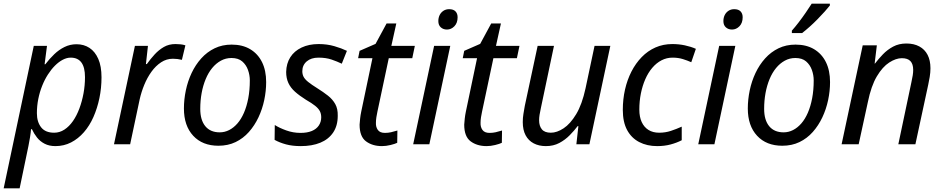

<svg xmlns="http://www.w3.org/2000/svg" viewBox="-44 -786 5135 1046"><path d="M-24 240 140 -536H212L199 -436H203Q226 -466 251.5 -490.5Q277 -515 307.5 -530Q338 -545 373 -545Q413 -545 443.5 -525Q474 -505 491.5 -465Q509 -425 509 -365Q509 -306 497.5 -251Q486 -196 465 -148.5Q444 -101 413 -65.5Q382 -30 343 -10Q304 10 258 10Q224 10 199 -3Q174 -16 157.5 -37Q141 -58 130 -82H125Q124 -66 119.5 -37.5Q115 -9 111 9L63 240ZM251 -63Q281 -63 307 -80Q333 -97 353.5 -126.5Q374 -156 388.5 -195Q403 -234 411 -277.5Q419 -321 419 -366Q419 -419 399.5 -445.5Q380 -472 341 -472Q320 -472 298 -460.5Q276 -449 255.5 -428.5Q235 -408 217 -380Q199 -352 185.5 -318Q172 -284 164.5 -246.5Q157 -209 157 -169Q157 -122 180 -92.5Q203 -63 251 -63Z M577 0 691 -536H762L751 -437H756Q776 -465 798.5 -489.5Q821 -514 848.5 -530Q876 -546 912 -546Q926 -546 940 -544.5Q954 -543 966 -539L947 -460Q934 -463 922.5 -464.5Q911 -466 898 -466Q863 -466 833.5 -446.5Q804 -427 781 -395Q758 -363 742 -324Q726 -285 717 -245L665 0Z M1146 8Q1059 8 1008.5 -46.5Q958 -101 958 -195Q958 -244 968.5 -294Q979 -344 1000 -388.5Q1021 -433 1052.5 -468Q1084 -503 1125.5 -523Q1167 -543 1218 -543Q1277 -543 1319 -518Q1361 -493 1383.5 -447.5Q1406 -402 1406 -339Q1406 -290 1395.5 -240.5Q1385 -191 1364 -146.5Q1343 -102 1312 -67Q1281 -32 1239.5 -12Q1198 8 1146 8ZM1153 -65Q1180 -65 1204.5 -77.5Q1229 -90 1249.5 -113.5Q1270 -137 1285 -171.5Q1300 -206 1308.5 -250.5Q1317 -295 1317 -348Q1317 -377 1307 -405Q1297 -433 1275.5 -451.5Q1254 -470 1217 -470Q1186 -470 1159.5 -455.5Q1133 -441 1112 -415.5Q1091 -390 1076.5 -355Q1062 -320 1054.5 -279Q1047 -238 1047 -193Q1047 -132 1074.5 -98.5Q1102 -65 1153 -65Z M1595 10Q1549 10 1514 0.5Q1479 -9 1452 -24L1453 -105Q1478 -89 1515.5 -75.5Q1553 -62 1593 -62Q1630 -62 1655 -72.5Q1680 -83 1693 -102.5Q1706 -122 1706 -147Q1706 -166 1698.5 -180.5Q1691 -195 1673 -209.5Q1655 -224 1622 -243Q1587 -265 1563 -286.5Q1539 -308 1527 -334Q1515 -360 1515 -394Q1516 -440 1537.5 -474Q1559 -508 1599 -527Q1639 -546 1692 -546Q1738 -546 1777.5 -534.5Q1817 -523 1846 -509L1818 -439Q1793 -451 1762.5 -461.5Q1732 -472 1691 -472Q1651 -472 1627 -451.5Q1603 -431 1603 -398Q1603 -381 1610 -367.5Q1617 -354 1635 -339.5Q1653 -325 1685 -305Q1717 -285 1742.5 -265Q1768 -245 1782.5 -219Q1797 -193 1796 -155Q1796 -101 1771 -64Q1746 -27 1701 -8.5Q1656 10 1595 10Z M2037 10Q1985 10 1950 -16Q1915 -42 1915 -107Q1916 -122 1918 -140.5Q1920 -159 1924 -178L1985 -469H1907L1915 -509L2002 -547L2062 -658H2115L2088 -536H2216L2202 -469H2074L2012 -177Q2009 -164 2006.5 -147.5Q2004 -131 2004 -117Q2003 -94 2014.5 -78Q2026 -62 2053 -62Q2070 -62 2086 -65.5Q2102 -69 2121 -75L2120 -8Q2108 -2 2083.5 4Q2059 10 2037 10Z M2207 0 2321 -536H2409L2295 0ZM2391 -625Q2371 -625 2357.5 -637Q2344 -649 2344 -671Q2344 -689 2351 -703.5Q2358 -718 2371.5 -727Q2385 -736 2403 -736Q2426 -736 2437.5 -724Q2449 -712 2449 -692Q2449 -661 2431.5 -643Q2414 -625 2391 -625Z M2607 10Q2555 10 2520 -16Q2485 -42 2485 -107Q2486 -122 2488 -140.5Q2490 -159 2494 -178L2555 -469H2477L2485 -509L2572 -547L2632 -658H2685L2658 -536H2786L2772 -469H2644L2582 -177Q2579 -164 2576.5 -147.5Q2574 -131 2574 -117Q2573 -94 2584.5 -78Q2596 -62 2623 -62Q2640 -62 2656 -65.5Q2672 -69 2691 -75L2690 -8Q2678 -2 2653.5 4Q2629 10 2607 10Z M2930 10Q2892 10 2863.5 -5Q2835 -20 2819.5 -49Q2804 -78 2804 -121Q2804 -144 2807.5 -165Q2811 -186 2815 -209L2885 -536H2974L2903 -199Q2898 -177 2895.5 -160.5Q2893 -144 2893 -131Q2893 -100 2908 -81.5Q2923 -63 2957 -63Q2990 -63 3026.5 -87Q3063 -111 3095 -164Q3127 -217 3146 -305L3195 -536H3281L3167 0H3096L3107 -99H3103Q3085 -75 3060 -49.5Q3035 -24 3003 -7Q2971 10 2930 10Z M3536 10Q3481 10 3438.5 -12Q3396 -34 3372.5 -77.5Q3349 -121 3349 -187Q3349 -245 3361 -298Q3373 -351 3396 -396Q3419 -441 3452 -475Q3485 -509 3527 -527.5Q3569 -546 3619 -546Q3654 -546 3687 -539Q3720 -532 3747 -520L3722 -447Q3702 -456 3676.5 -464Q3651 -472 3620 -472Q3588 -472 3560 -457.5Q3532 -443 3509.5 -416.5Q3487 -390 3471.5 -354.5Q3456 -319 3447.5 -277Q3439 -235 3439 -189Q3439 -149 3452 -121Q3465 -93 3489 -78Q3513 -63 3547 -63Q3581 -63 3611 -73Q3641 -83 3670 -96V-22Q3643 -8 3609.5 1Q3576 10 3536 10Z M3760 0 3874 -536H3962L3848 0ZM3944 -625Q3924 -625 3910.5 -637Q3897 -649 3897 -671Q3897 -689 3904 -703.5Q3911 -718 3924.5 -727Q3938 -736 3956 -736Q3979 -736 3990.5 -724Q4002 -712 4002 -692Q4002 -661 3984.5 -643Q3967 -625 3944 -625Z M4218 8Q4131 8 4080.5 -46.5Q4030 -101 4030 -195Q4030 -244 4040.5 -294Q4051 -344 4072 -388.5Q4093 -433 4124.5 -468Q4156 -503 4197.5 -523Q4239 -543 4290 -543Q4349 -543 4391 -518Q4433 -493 4455.5 -447.5Q4478 -402 4478 -339Q4478 -290 4467.5 -240.5Q4457 -191 4436 -146.5Q4415 -102 4384 -67Q4353 -32 4311.5 -12Q4270 8 4218 8ZM4225 -65Q4252 -65 4276.5 -77.5Q4301 -90 4321.5 -113.5Q4342 -137 4357 -171.5Q4372 -206 4380.5 -250.5Q4389 -295 4389 -348Q4389 -377 4379 -405Q4369 -433 4347.5 -451.5Q4326 -470 4289 -470Q4258 -470 4231.5 -455.5Q4205 -441 4184 -415.5Q4163 -390 4148.5 -355Q4134 -320 4126.5 -279Q4119 -238 4119 -193Q4119 -132 4146.5 -98.5Q4174 -65 4225 -65ZM4270 -619Q4287 -638 4307 -664Q4327 -690 4345.5 -717Q4364 -744 4378 -766H4477V-756Q4467 -743 4449 -723Q4431 -703 4409.5 -681Q4388 -659 4366 -639.5Q4344 -620 4326 -606H4270Z M4541 0 4656 -539H4733L4721 -440H4723Q4742 -465 4766 -490Q4790 -515 4821.5 -532Q4853 -549 4894 -549Q4935 -549 4964.5 -533Q4994 -517 5009.5 -487Q5025 -457 5025 -414Q5025 -391 5021 -367Q5017 -343 5013 -325L4943 0H4850L4921 -337Q4926 -360 4928.5 -375.5Q4931 -391 4931 -405Q4931 -437 4916 -453Q4901 -469 4869 -469Q4837 -469 4800.5 -445.5Q4764 -422 4733 -370Q4702 -318 4684 -230L4634 0Z"/></svg>

Font: Noto Sans Display
Style: Italic
Weight: 400
Italic angle: -12°
Designer: Monotype Design Team
Foundry: Monotype Imaging Inc.
Version: Version 2.003